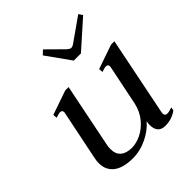

<svg xmlns="http://www.w3.org/2000/svg" viewBox="-194 -829 969 969"><g transform="rotate(-45 290.0 -345.0)"><path d="M337 -550 245 -679 267 -700 353 -615Q366 -604 373 -604Q384 -604 398 -615L519 -700L533 -679L388 -550ZM482 -27Q496 -27 518 -35L515 -17Q479 10 431 10Q405 10 391.5 -5Q378 -20 378 -48Q378 -61 381 -74Q352 -39 302.5 -14.5Q253 10 200 10Q131 10 95.5 -17.5Q60 -45 60 -94Q60 -109 63 -125L118 -393Q119 -396 119 -400Q119 -415 103 -415Q98 -415 88 -412Q78 -409 72 -407L70 -429L200 -474H224L156 -137Q152 -121 152 -103Q152 -67 173.5 -49Q195 -31 233 -31Q266 -31 300.5 -48Q335 -65 362.5 -98Q390 -131 401 -178L445 -393Q446 -396 446 -400Q446 -415 430 -415Q425 -415 415 -412Q405 -409 399 -407L397 -429L527 -474H551L467 -58Q465 -48 465 -44Q465 -27 482 -27Z"/></g></svg>

Font: Taviraj
Style: Italic
Weight: 400
Italic angle: -12°
Designer: Katatrad Team
Foundry: CadsonDemak
Version: Version 1.001